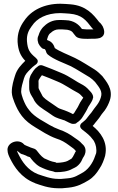

<svg xmlns="http://www.w3.org/2000/svg" viewBox="-20 -757 633 1026"><path d="M20 43C20 62 28 78 35 92C55 132 92 193 166 221L167 222C196 232 239 249 291 249H312C321 248 331 247 345 246C395 241 425 223 452 207C479 191 497 168 511 145C526 124 536 96 542 75V74C558 1 515 -52 475 -84C480 -89 485 -95 489 -101C494 -108 501 -114 510 -127C520 -142 526 -151 538 -165C538 -165 539 -165 539 -166C552 -184 561 -203 567 -221C587 -282 545 -325 527 -350C515 -362 502 -375 485 -386C453 -405 418 -429 381 -447C344 -465 298 -482 273 -500C268 -515 260 -534 234 -542C233 -543 232 -544 231 -547C232 -548 233 -550 233 -551C237 -566 242 -575 249 -580C250 -580 251 -581 252 -582C261 -591 276 -600 294 -600H311C318 -600 328 -599 339 -598C371 -592 367 -582 386 -562C401 -547 445 -549 470 -550H487C496 -550 506 -552 514 -554C515 -554 517 -555 518 -556C549 -571 534 -605 529 -616C525 -622 521 -629 516 -634L510 -639C478 -681 440 -727 356 -734C337 -735 323 -737 302 -737C216 -737 147 -702 110 -647C87 -616 72 -579 74 -533C77 -488 89 -459 115 -432C94 -411 71 -389 60 -352C53 -329 43 -299 43 -265V-263C44 -243 51 -226 57 -210C68 -183 78 -162 97 -137C117 -111 142 -93 168 -77C200 -58 238 -32 280 -17C309 -8 328 4 347 18C364 31 376 38 380 44C381 46 383 48 386 50C385 52 382 56 380 60C380 61 379 62 379 63C372 78 366 87 362 91C360 92 353 96 341 103C332 108 306 113 283 113C282 113 281 113 280 112C279 112 278 110 276 110C252 106 238 99 216 89C199 78 183 56 176 47C174 44 169 40 164 38L143 31C138 29 133 26 124 23C121 22 114 18 113 18C113 18 112 17 111 17L107 13C79 -17 20 3 20 43ZM71 49 73 50 77 53C95 70 101 67 104 68C105 69 106 70 107 70C111 71 116 73 122 76C123 76 124 78 125 78L140 83C149 95 166 118 191 133C192 133 193 134 193 134C213 144 237 154 264 159C270 161 272 163 281 163C308 163 342 160 367 145C372 142 388 137 399 125C413 112 419 96 423 87C428 79 438 67 437 45C435 24 424 17 419 12C405 -5 389 -13 377 -22C356 -38 329 -54 296 -65C262 -77 226 -100 194 -119C170 -134 151 -149 137 -167C120 -188 114 -201 103 -228C98 -242 94 -255 93 -266C93 -290 101 -314 108 -338C114 -359 126 -371 144 -389C151 -396 158 -403 167 -409C168 -410 198 -426 170 -449C138 -476 128 -491 124 -537C122 -571 132 -594 150 -618L151 -619C176 -658 228 -687 302 -687C319 -687 331 -685 352 -684C418 -678 439 -650 472 -607L479 -600H468C452 -599 433 -600 418 -602C407 -617 388 -641 346 -648H344C333 -649 322 -650 311 -650H294C261 -650 234 -635 218 -619C199 -603 191 -585 186 -568C179 -556 181 -543 182 -536L183 -535C184 -532 184 -529 184 -529C184 -526 186 -524 187 -522C193 -510 198 -507 201 -503C206 -497 213 -495 220 -494C222 -492 225 -486 227 -479C228 -474 232 -469 235 -466C268 -438 323 -420 359 -403C392 -386 426 -363 459 -344C468 -338 480 -328 488 -319C512 -288 529 -268 519 -237C515 -223 508 -209 499 -197C486 -181 478 -169 468 -155C462 -147 456 -142 447 -129C440 -119 432 -111 421 -103C419 -102 393 -84 421 -63C444 -46 463 -30 474 -14C486 -2 495 23 495 46V50C495 52 495 55 494 61C488 80 478 105 470 116C470 117 469 117 469 118C458 136 442 153 426 163C397 179 379 193 341 196C328 197 316 198 308 199H291C251 199 214 184 183 174C127 152 98 106 79 68C74 59 72 53 71 49ZM136 -289C135 -261 152 -241 157 -232C173 -193 210 -175 233 -159C243 -152 250 -147 262 -139C284 -124 306 -121 320 -115H322C332 -111 344 -103 360 -97C363 -96 366 -95 369 -95H373C387 -95 389 -100 389 -100L390 -101C402 -108 416 -121 424 -136C434 -152 443 -166 452 -186C456 -193 468 -209 474 -223C474 -224 478 -236 478 -237C478 -249 470 -261 462 -269C453 -279 442 -292 423 -303C422 -303 421 -304 421 -304C388 -320 352 -349 308 -367C274 -382 239 -395 208 -407C198 -411 188 -408 182 -402C164 -390 155 -373 150 -365C137 -347 135 -327 136 -310ZM186 -287V-313C185 -326 186 -330 191 -336C191 -336 192 -337 192 -338C196 -345 200 -350 204 -355C230 -345 261 -333 288 -321C325 -306 357 -281 398 -260C408 -254 414 -247 425 -235C421 -228 413 -218 408 -209C408 -208 407 -208 407 -207C400 -191 392 -178 381 -161C381 -161 380 -160 380 -159C377 -154 375 -151 370 -147C363 -151 353 -156 341 -161C318 -171 299 -175 290 -181C278 -189 271 -194 261 -201C232 -221 210 -234 204 -250C204 -251 203 -253 202 -254C196 -266 186 -283 186 -287Z"/></svg>

Font: Hussar Pisanka
Style: Out
Weight: 400
Designer: Robert Jablonski
Foundry: Cannot Into Space Fonts
Version: Version 1.070